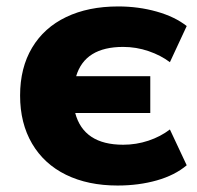

<svg xmlns="http://www.w3.org/2000/svg" viewBox="-20 -570 619 602"><path d="M43 -270.5Q43 -357.4 80.6 -420.4Q118.2 -483.4 187.5 -516.6Q256.8 -549.8 350.6 -549.8Q414.1 -549.8 471.2 -533.7Q528.3 -517.6 565.4 -488.3L512.7 -375Q484.4 -396.5 445.8 -409.7Q407.2 -422.9 366.2 -422.9Q246.1 -422.9 218.8 -331.1H451.2V-215.8H215.8Q242.2 -116.2 366.2 -116.2Q407.2 -116.2 445.3 -128.9Q483.4 -141.6 512.7 -164.1L565.4 -51.8Q528.3 -20.5 471.7 -4.4Q415 11.7 348.6 11.7Q255.9 11.7 187 -22Q118.2 -55.7 80.6 -119.6Q43 -183.6 43 -270.5Z"/></svg>

Font: Min Sans Black
Style: Regular
Weight: 900
Designer: Jinseong-Kim, NotoSansCJK, Nunito
Foundry: Jinseong-Kim
Version: Version 1.000